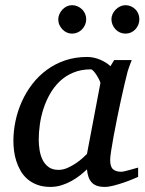

<svg xmlns="http://www.w3.org/2000/svg" viewBox="-20 -716 563 748"><path d="M371.1 -392.1Q371.6 -394.5 367.4 -403.3Q363.3 -412.1 357.4 -421.6Q351.6 -431.2 345 -438.5Q338.4 -445.8 334 -445.8Q295.9 -445.8 265.9 -433.3Q235.8 -420.9 213.4 -399.7Q190.9 -378.4 175 -350.6Q159.2 -322.8 149.4 -292.5Q139.6 -262.2 135.3 -231.4Q130.9 -200.7 130.9 -172.9Q130.9 -151.9 134.3 -130.9Q137.7 -109.9 146.2 -92.8Q154.8 -75.7 169.7 -64.9Q184.6 -54.2 208 -54.2Q225.6 -54.2 243.2 -62Q260.7 -69.8 275.9 -80.1Q291 -90.3 302.2 -100.6Q313.5 -110.8 318.8 -116.2ZM518.1 -26.9Q512.2 -24.4 496.6 -17.8Q481 -11.2 461.7 -4.6Q442.4 2 422.6 7.1Q402.8 12.2 388.2 12.2Q370.1 12.2 357.7 7.8Q345.2 3.4 337.2 -5.4Q329.1 -14.2 324.7 -26.9Q320.3 -39.6 318.8 -56.2Q307.6 -45.4 292.5 -33.4Q277.3 -21.5 259 -11.2Q240.7 -1 220 5.6Q199.2 12.2 176.8 12.2Q147.5 12.2 125.2 3.9Q103 -4.4 86.9 -18.3Q70.8 -32.2 60.3 -50.5Q49.8 -68.8 43.5 -88.6Q37.1 -108.4 34.7 -128.7Q32.2 -148.9 32.2 -167Q32.2 -205.6 40.5 -244.9Q48.8 -284.2 65.2 -320.6Q81.5 -356.9 106 -388.7Q130.4 -420.4 162.4 -443.8Q194.3 -467.3 233.6 -480.7Q272.9 -494.1 319.8 -494.1Q333.5 -494.1 346.9 -491Q360.4 -487.8 372.1 -482.7Q383.8 -477.5 393.6 -471.2Q403.3 -464.8 410.2 -458L424.8 -481.9H493.2Q490.7 -476.1 487.8 -468Q484.9 -460 481.9 -451.7Q479 -443.4 476.8 -436Q474.6 -428.7 474.1 -424.8Q470.7 -411.6 464.4 -385Q458 -358.4 450.9 -325.2Q443.8 -292 436.3 -255.6Q428.7 -219.2 422.9 -186.8Q417 -154.3 413.1 -129.2Q409.2 -104 409.2 -92.8Q409.2 -66.4 420.4 -56.6Q431.6 -46.9 452.1 -46.9Q457 -46.9 466.6 -49.1Q476.1 -51.3 486.3 -54.2Q496.6 -57.1 505.4 -59.6Q514.2 -62 518.1 -63ZM315.9 -641.1Q315.9 -629.9 311.5 -619.6Q307.1 -609.4 299.6 -601.6Q292 -593.8 282 -589.4Q272 -585 260.7 -585Q250 -585 240.2 -589.4Q230.5 -593.8 223.1 -601.6Q215.8 -609.4 211.4 -619.1Q207 -628.9 207 -640.1Q207 -650.9 211.4 -660.9Q215.8 -670.9 223.1 -678.7Q230.5 -686.5 240.2 -691.2Q250 -695.8 260.7 -695.8Q272 -695.8 282 -691.4Q292 -687 299.6 -679.7Q307.1 -672.4 311.5 -662.4Q315.9 -652.3 315.9 -641.1ZM522.9 -641.1Q522.9 -629.9 518.8 -619.6Q514.6 -609.4 507.3 -601.6Q500 -593.8 490 -589.4Q480 -585 468.8 -585Q457.5 -585 447.5 -589.4Q437.5 -593.8 430.2 -601.6Q422.9 -609.4 418.5 -619.6Q414.1 -629.9 414.1 -641.1Q414.1 -651.4 418.7 -661.4Q423.3 -671.4 430.9 -679Q438.5 -686.5 448.5 -691.2Q458.5 -695.8 468.8 -695.8Q480 -695.8 490 -691.4Q500 -687 507.3 -679.7Q514.6 -672.4 518.8 -662.4Q522.9 -652.3 522.9 -641.1Z"/></svg>

Font: Charis SIL
Style: Italic
Weight: 400
Italic angle: -11°
Foundry: SIL International
Version: Version 4.112